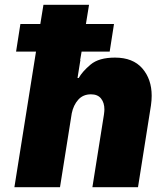

<svg xmlns="http://www.w3.org/2000/svg" viewBox="-20 -780 687 800"><path d="M612 -381Q612 -362 609 -341L555 0H365L413 -302Q415 -316 415 -324Q415 -352 401 -369.5Q387 -387 359 -387Q326 -387 306 -364.5Q286 -342 279 -308L230 0H40L130 -565H47L65 -680H148L161 -760H351L338 -680H455L437 -565H320L314 -530H315L303 -455H308Q323 -482 357.5 -511Q392 -540 459 -540Q534 -540 573 -495Q612 -450 612 -381Z"/></svg>

Font: Be Vietnam Black
Style: Italic
Weight: 900
Italic angle: -9°
Designer: Lam Bao; Tony Le; Vietanh Nguyen
Foundry: Yellow Type Foundry
Version: Version 5.000